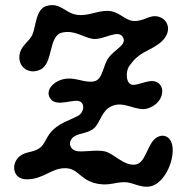

<svg xmlns="http://www.w3.org/2000/svg" viewBox="-20 -687 718 742"><path d="M160 -664C213 -679 231 -637 276 -630C318 -623 355 -646 397 -645C440 -644 462 -608 496 -606C538 -604 557 -631 591 -623C634 -613 649 -557 593 -517C547 -484 519 -488 479 -431C465 -411 465 -359 495 -359C517 -359 553 -378 576 -373C624 -363 617 -289 551 -268C508 -254 458 -300 410 -276C372 -258 368 -214 344 -192C317 -168 277 -174 259 -153C242 -134 252 -110 273 -104C299 -97 351 -110 385 -102C420 -94 459 -45 503 -51C541 -56 547 -119 576 -148C602 -174 643 -166 647 -116C652 -59 613 22 562 33C525 41 495 18 463 17C424 16 397 35 344 20C288 4 281 -36 233 -37C178 -38 149 6 83 6C27 6 22 -56 56 -83C81 -103 105 -96 132 -114C156 -130 158 -162 188 -188C219 -215 249 -222 281 -239C305 -252 310 -288 286 -296C263 -304 202 -275 178 -302C148 -335 188 -378 237 -383C277 -387 310 -365 345 -373C379 -381 377 -437 402 -467C427 -498 467 -513 457 -539C441 -580 381 -530 337 -537C301 -543 268 -572 220 -561C166 -549 187 -442 136 -418C91 -397 51 -428 55 -471C59 -512 93 -524 106 -555C119 -586 118 -652 160 -664Z"/></svg>

Font: PicNic
Style: Regular
Weight: 400
Designer: Mariel Nils
Foundry: Velvetyne Type Foundry
Version: Version 2.000;Glyphs 3.2.3 (3260)